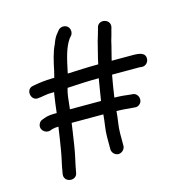

<svg xmlns="http://www.w3.org/2000/svg" viewBox="-107 -771 912 936"><g transform="rotate(-15 348.5 -303.0)"><path d="M361 -94V-31C361 -13.6 375.9 2 393.5 2C411.1 2 427 -13.6 427 -31V-94C427 -130.8 435 -158.9 438 -203C462.4 -203 494.2 -200.1 517 -198L529 -197C537.7 -195.7 545.7 -198 553 -204C574.8 -221.8 564 -259.8 536 -262L524 -263C501.7 -266.4 469.7 -269 445 -269C450.9 -307.5 456.1 -344.5 463 -379L464 -380H602L611 -379C629.6 -376.1 645.7 -391.1 647.5 -407.5C651.4 -442.3 618.2 -446 585 -446H479C479 -448 479.3 -449.7 480 -451C489.3 -490.6 494.8 -505.6 502 -540C508.3 -561.3 512.4 -574.1 517 -594L520 -604C529.2 -646.9 464.7 -659.5 456 -619L453 -608C449.2 -590.8 443.4 -576.5 438 -557C429.9 -520.7 419.5 -488.3 411 -446C357.7 -446 307 -443.1 256 -441C256.7 -445.7 257.7 -450.7 259 -456C270.8 -511.3 282.5 -566.5 310 -605L319 -615C330.3 -629.2 327.4 -651 314.5 -661.5C300.2 -673.1 278.2 -669.8 268 -657L260 -647C246.6 -632.4 239.2 -616.1 232 -596C214.6 -561.1 204.5 -516.1 195 -470L187 -438H175C139 -436.7 115.8 -434.1 88 -429L77 -427C34.6 -420.5 47.7 -353.5 89 -363L100 -364C115.4 -367.1 121.1 -367.4 138 -370C145.3 -370 155.3 -370.3 168 -371L166 -359C162.3 -338.2 157.8 -299.7 154 -269C128.5 -269 109 -268.2 91 -261L80 -257C71.3 -254.3 65 -248.8 61 -240.5C47.3 -211.9 76.2 -186.4 102 -195L113 -199C121.1 -201.3 133.6 -203 145 -203C139.1 -159 132.8 -123.4 126 -81C119.5 -43.8 112.3 -19.5 107 15L105 26C98.8 69.3 163.8 77.1 170 37L172 26C176.1 3.3 178.9 -9.9 184 -32C193.3 -72.4 199.3 -118.2 206 -162L212 -204H372C368.7 -161.2 361 -130.4 361 -94ZM396 -380C389.4 -345.8 384.5 -306.8 378 -270H221C221 -273.3 221.3 -276.3 222 -279C226.9 -321.1 227.7 -343.6 237 -374H238C292.8 -377 340.3 -380 396 -380Z"/></g></svg>

Font: HoneyBee
Style: Reg
Weight: 400
Foundry: Cannot Into Space Fonts
Version: Version 0.89